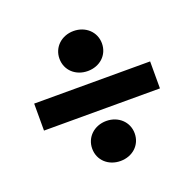

<svg xmlns="http://www.w3.org/2000/svg" viewBox="-99 -691 729 722"><g transform="rotate(-20 266.0 -330.0)"><path d="M34 -276H498V-384H34ZM266 -70C314 -70 351 -103 351 -150C351 -196 314 -230 266 -230C218 -230 181 -196 181 -150C181 -103 218 -70 266 -70ZM266 -430C314 -430 351 -463 351 -510C351 -556 314 -590 266 -590C218 -590 181 -556 181 -510C181 -463 218 -430 266 -430Z"/></g></svg>

Font: DAIFUKU Sans
Style: Bold
Weight: 700
Designer: Original font ‘Source Han Sans JP’ : Paul D. Hunt
Foundry: Daifuku
Version: Version 1.000